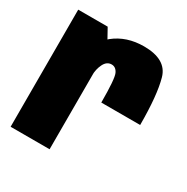

<svg xmlns="http://www.w3.org/2000/svg" viewBox="-142 -724 825 847"><g transform="rotate(30 271.0 -301.0)"><path d="M315 -292.5H513Q513 -444.5 490.8 -523Q468.5 -601.5 355 -601.5Q266.5 -601.5 205.2 -552.2Q144 -503 144 -400.5L220 -375.5Q220 -407.5 233.2 -434.2Q246.5 -461 271 -461Q293 -461 304 -436.8Q315 -412.5 315 -292.5ZM22 0H220.5V-509L172 -596.5H22Z"/></g></svg>

Font: Anybody Condensed Black
Style: Regular
Weight: 900
Width: 3
Designer: Tyler Finck
Foundry: Etcetera Type Company
Version: Version 1.113;gftools[0.9.25]